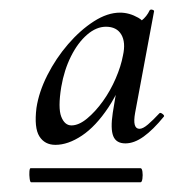

<svg xmlns="http://www.w3.org/2000/svg" viewBox="-20 -659 358 395"><path d="M94 -361Q72 -361 61 -378.5Q50 -396 55 -437Q60 -470 77.5 -504.5Q95 -539 120 -568Q145 -597 173 -615Q201 -633 227 -633Q246 -633 264.5 -622.5Q283 -612 285 -587L250 -606Q260 -608 271 -616.5Q282 -625 288 -638Q290 -640 293.5 -639Q297 -638 297 -636L258 -427Q252 -394 267 -394Q274 -394 284.5 -403Q295 -412 308 -426Q310 -428 314.5 -424.5Q319 -421 317 -419Q295 -392 275.5 -378Q256 -364 238 -364Q219 -364 213 -379Q207 -394 212 -427L228 -524L246 -535Q229 -477 203 -438Q177 -399 148.5 -380Q120 -361 94 -361ZM44 -284Q42 -284 41 -291.5Q40 -299 40.5 -306Q41 -313 43 -313H269Q272 -313 273 -306Q274 -299 273 -291.5Q272 -284 269 -284ZM127 -401Q142 -401 159 -415Q176 -429 191.5 -450.5Q207 -472 218 -497.5Q229 -523 233 -545Q239 -572 229.5 -588Q220 -604 198 -604Q178 -604 159 -587.5Q140 -571 126 -543Q112 -515 106 -480Q99 -437 106 -419Q113 -401 127 -401Z"/></svg>

Font: Cormorant Garamond Light SemiBold
Style: Italic
Weight: 600
Italic angle: -10°
Version: Version 4.001